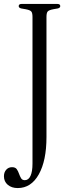

<svg xmlns="http://www.w3.org/2000/svg" viewBox="-76 -740 345 975"><path d="M14 215Q-17 215 -36.5 198.5Q-56 182 -56 155Q-56 135 -44.5 122Q-33 109 -15 109Q2 109 9 119Q16 129 20.5 142Q25 155 31 165Q37 175 50 175Q69 175 79 153Q89 131 89 91V-654Q89 -675 82.5 -682Q76 -689 55 -693L32 -697Q19 -700 19 -709Q19 -720 34 -720H215Q230 -720 230 -709Q230 -700 217 -697L194 -693Q173 -689 166.5 -682Q160 -675 160 -654V-44Q160 76 121 145.5Q82 215 14 215Z"/></svg>

Font: Instrument Serif
Style: Regular
Weight: 400
Designer: Rodrigo Fuenzalida
Foundry: fragTYPE
Version: Version 1.000; ttfautohint (v1.8.4.7-5d5b);gftools[0.9.27]